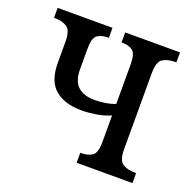

<svg xmlns="http://www.w3.org/2000/svg" viewBox="-101 -638 744 740"><g transform="rotate(20 271.0 -268.0)"><path d="M287 0V-41H291Q318 -41 335.5 -52.5Q353 -64 353 -109V-218Q325 -206 293.5 -201Q262 -196 236 -196Q165 -196 126 -229.5Q87 -263 87 -337V-423Q87 -470 67.5 -482.5Q48 -495 20 -495H14V-536H239V-495H235Q209 -495 192.5 -483.5Q176 -472 176 -427V-344Q176 -295 200 -273Q224 -251 269 -251Q291 -251 313 -254.5Q335 -258 353 -265V-427Q353 -472 336.5 -483.5Q320 -495 295 -495H291V-536H516V-495H510Q481 -495 461 -483Q441 -471 441 -423V-113Q441 -65 461 -53Q481 -41 510 -41H516V0Z"/></g></svg>

Font: Noto Serif Condensed
Style: Regular
Weight: 400
Width: 3
Designer: Monotype Design Team
Foundry: Monotype Imaging Inc.
Version: Version 2.013; ttfautohint (v1.8.4.7-5d5b)